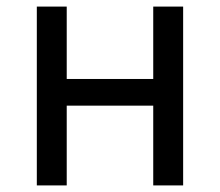

<svg xmlns="http://www.w3.org/2000/svg" viewBox="-20 -563 668 583"><path d="M91.8 0V-543H182.6V-323.2H445.3V-543H536.1V0H445.3V-242.2H182.6V0Z"/></svg>

Font: GenYoGothic TW TTF Regular
Style: Regular
Weight: 400
Version: Version 1.300